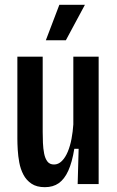

<svg xmlns="http://www.w3.org/2000/svg" viewBox="-20 -763 485 796"><path d="M166 13Q132 13 110.5 -1.5Q89 -16 77 -39Q65 -62 60 -89Q55 -116 53.5 -142Q52 -168 52 -188V-528H157V-216Q157 -194 158 -170.5Q159 -147 163 -126.5Q167 -106 176.5 -93.5Q186 -81 204 -81Q222 -81 236.5 -95.5Q251 -110 261 -134Q271 -158 276.5 -187.5Q282 -217 284 -247V-528H389V-210V0H302L306 -146H288Q279 -90 263 -55Q247 -20 223.5 -3.5Q200 13 166 13ZM253 -596H170L226 -743H332Z"/></svg>

Font: Bricolage Grotesque Condensed Medium
Style: Regular
Weight: 500
Width: 3
Designer: Mathieu Triay
Foundry: Atelier Triay
Version: Version 1.000;gftools[0.9.30]